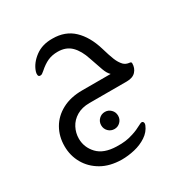

<svg xmlns="http://www.w3.org/2000/svg" viewBox="-163 -510 940 974"><g transform="rotate(-30 306.5 -23.0)"><path d="M494 0H275Q231 0 200 18.5Q169 37 153.5 67Q138 97 138 130Q138 181 174 219.5Q210 258 284 260Q314 261 336.5 258Q359 255 380 248Q397 243 411.5 236.5Q426 230 443 221Q457 213 463 220Q469 227 464 240Q451 272 420 292.5Q389 313 350.5 322Q312 331 274 331Q205 330 156.5 302Q108 274 82 228Q56 182 56 127Q56 70 82 24.5Q108 -21 157.5 -47.5Q207 -74 275 -74H442Q427 -88 417 -116Q407 -144 390 -194Q373 -247 343.5 -276.5Q314 -306 265 -306Q232 -306 206.5 -294.5Q181 -283 153 -258Q146 -253 141.5 -249Q137 -245 129 -245Q119 -245 117.5 -255Q116 -265 120 -276Q134 -317 175 -347.5Q216 -378 276 -377Q350 -377 397.5 -332Q445 -287 469 -207Q483 -159 493.5 -133Q504 -107 520 -90Q533 -77 555 -75Q564 -74 564 -66Q564 -38 546.5 -19Q529 0 494 0ZM320 78Q340 78 354.5 92.5Q369 107 369 128Q369 149 354.5 163.5Q340 178 320 178Q299 178 284.5 163.5Q270 149 270 128Q270 107 284.5 92.5Q299 78 320 78Z"/></g></svg>

Font: Zain
Style: Regular
Weight: 400
Designer: Zain,Boutros
Foundry: Mobile Telecommunications Company (Zain), 2024
Version: Version 1.51; ttfautohint (v1.8.4)